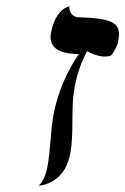

<svg xmlns="http://www.w3.org/2000/svg" viewBox="-20 -582 394 604"><path d="M128 -51C123 -29 115 -12 102 2C102 2 180 0 200 -94C215 -166 200 -241 217 -319C221 -340 233 -383 254 -421C266 -414 289 -404 310 -404C316 -404 323 -405 329 -407C339 -418 350 -440 351 -449C364 -510 341 -524 222 -528C206 -532 198 -543 198 -562C198 -562 156 -556 141 -482C131 -436 160 -412 228 -412C190 -357 163 -292 150 -230C138 -172 140 -109 128 -51Z"/></svg>

Font: Libertinus Sans
Style: Italic
Weight: 400
Italic angle: -12°
Designer: Philipp H. Poll, Khaled Hosny
Foundry: Caleb Maclennan
Version: Version 7.050;RELEASE